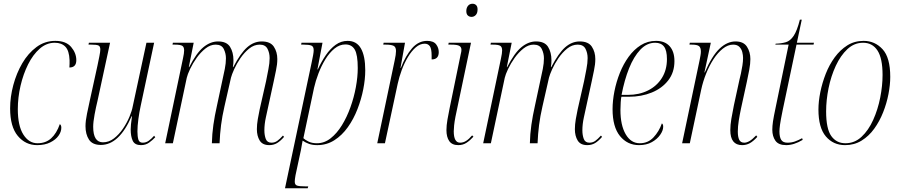

<svg xmlns="http://www.w3.org/2000/svg" viewBox="-20 -764 4801 1024"><path d="M178 10Q116 10 75 -39Q34 -88 34 -186Q34 -247 51 -310.5Q68 -374 99 -427Q130 -480 174.5 -513Q219 -546 275 -546Q332 -546 359.5 -513.5Q387 -481 387 -443Q387 -404 350 -404Q351 -414 351 -423.5Q351 -433 351 -443Q349 -494 328.5 -515Q308 -536 272 -536Q228 -536 192 -504.5Q156 -473 130 -421Q104 -369 89.5 -306.5Q75 -244 75 -182Q75 -93 104.5 -46.5Q134 0 180 0Q224 0 253 -26.5Q282 -53 299 -102Q307 -97 307 -83Q307 -61 292 -40Q277 -19 248 -4.5Q219 10 178 10Z M732 10Q699 10 688 -13Q677 -36 677 -74Q677 -85 678.5 -101Q680 -117 684 -144H682Q615 9 518 9Q473 9 454.5 -19.5Q436 -48 436 -91Q436 -119 444 -157.5Q452 -196 459 -228L500 -415Q505 -439 510 -464Q515 -489 515 -500Q515 -517 505 -521.5Q495 -526 467 -526H452L454 -536H567L500 -226Q492 -194 484.5 -153.5Q477 -113 477 -88Q477 -5 529 -5Q561 -5 588 -26Q615 -47 636 -78Q657 -109 670.5 -141.5Q684 -174 688 -197L761 -536H802L730 -198Q723 -166 718 -129Q713 -92 713 -63Q713 -36 718 -19.5Q723 -3 741 -3Q759 -3 773.5 -13.5Q788 -24 802 -40L808 -32Q794 -17 775.5 -3.5Q757 10 732 10Z M1416 10Q1380 10 1365 -14.5Q1350 -39 1350 -75Q1350 -100 1355 -129Q1360 -158 1365 -181L1399 -331Q1405 -362 1411.5 -395Q1418 -428 1418 -454Q1418 -482 1406.5 -504Q1395 -526 1365 -526Q1335 -526 1309 -505Q1283 -484 1262.5 -454Q1242 -424 1229 -395Q1216 -366 1212 -350L1177 -196Q1165 -144 1159 -97Q1153 -50 1151 0H1110Q1111 -49 1118 -98Q1125 -147 1137 -200L1165 -331Q1173 -366 1179 -396.5Q1185 -427 1185 -453Q1185 -479 1173.5 -502.5Q1162 -526 1130 -526Q1102 -526 1076 -505.5Q1050 -485 1029 -455.5Q1008 -426 994 -396.5Q980 -367 976 -349L902 0H861L956 -453Q959 -466 960.5 -477Q962 -488 962 -495Q962 -514 951.5 -520Q941 -526 913 -526H900L902 -536H1013L987 -406H989Q1027 -481 1064.5 -512Q1102 -543 1143 -543Q1189 -543 1207 -514Q1225 -485 1225 -443Q1225 -435 1224.5 -425.5Q1224 -416 1222 -406H1224Q1263 -481 1298.5 -512Q1334 -543 1376 -543Q1422 -543 1440.5 -515Q1459 -487 1459 -449Q1459 -421 1452 -388.5Q1445 -356 1440 -331L1398 -138Q1390 -102 1390 -69Q1390 -43 1397.5 -23Q1405 -3 1428 -3Q1445 -3 1458.5 -12.5Q1472 -22 1489 -41L1495 -34Q1475 -11 1457 -0.5Q1439 10 1416 10Z M1642 -430Q1647 -453 1650 -470Q1653 -487 1653 -496Q1653 -516 1640.5 -521Q1628 -526 1599 -526H1586L1588 -536H1700L1673 -394H1675Q1694 -435 1717.5 -469.5Q1741 -504 1770 -525Q1799 -546 1834 -546Q1882 -546 1905 -505.5Q1928 -465 1928 -389Q1928 -342 1917.5 -288.5Q1907 -235 1886.5 -182Q1866 -129 1835 -85.5Q1804 -42 1763 -16Q1722 10 1672 10Q1647 10 1628.5 3.5Q1610 -3 1594 -14Q1591 2 1589 13Q1587 24 1585 36L1556 171Q1552 193 1552 205Q1552 222 1565 226Q1578 230 1608 230H1624L1621 240H1500ZM1670 0Q1710 0 1743.5 -26.5Q1777 -53 1803.5 -96Q1830 -139 1849 -192Q1868 -245 1878 -299.5Q1888 -354 1888 -401Q1888 -472 1872 -499.5Q1856 -527 1822 -527Q1791 -527 1764 -505Q1737 -483 1715.5 -448Q1694 -413 1678.5 -372.5Q1663 -332 1655 -296L1598 -27Q1606 -19 1624.5 -9.5Q1643 0 1670 0Z M2085 -442Q2092 -474 2092 -492Q2092 -514 2078.5 -520Q2065 -526 2038 -526H2024L2026 -536H2140L2116 -402H2118Q2143 -467 2177.5 -506.5Q2212 -546 2258 -546Q2292 -546 2306 -527.5Q2320 -509 2320 -486Q2320 -447 2282 -447Q2282 -457 2282 -467Q2282 -504 2272.5 -517.5Q2263 -531 2245 -531Q2220 -531 2197.5 -511.5Q2175 -492 2156 -460.5Q2137 -429 2123 -391.5Q2109 -354 2101 -317L2033 0H1992Z M2495 -674Q2483 -674 2475 -681.5Q2467 -689 2467 -705Q2467 -722 2476 -733Q2485 -744 2500 -744Q2512 -744 2519.5 -736.5Q2527 -729 2527 -714Q2527 -694 2517.5 -684Q2508 -674 2495 -674ZM2424 10Q2391 10 2376 -11.5Q2361 -33 2361 -70Q2361 -95 2366.5 -126.5Q2372 -158 2378 -187L2437 -474Q2441 -489 2441 -498Q2441 -513 2429.5 -519.5Q2418 -526 2386 -526H2371L2373 -536H2492L2409 -141Q2404 -115 2402 -95.5Q2400 -76 2400 -64Q2400 -3 2434 -3Q2451 -3 2466.5 -13Q2482 -23 2498 -42L2505 -35Q2487 -15 2468 -2.5Q2449 10 2424 10Z M3112 10Q3076 10 3061 -14.5Q3046 -39 3046 -75Q3046 -100 3051 -129Q3056 -158 3061 -181L3095 -331Q3101 -362 3107.5 -395Q3114 -428 3114 -454Q3114 -482 3102.5 -504Q3091 -526 3061 -526Q3031 -526 3005 -505Q2979 -484 2958.5 -454Q2938 -424 2925 -395Q2912 -366 2908 -350L2873 -196Q2861 -144 2855 -97Q2849 -50 2847 0H2806Q2807 -49 2814 -98Q2821 -147 2833 -200L2861 -331Q2869 -366 2875 -396.5Q2881 -427 2881 -453Q2881 -479 2869.5 -502.5Q2858 -526 2826 -526Q2798 -526 2772 -505.5Q2746 -485 2725 -455.5Q2704 -426 2690 -396.5Q2676 -367 2672 -349L2598 0H2557L2652 -453Q2655 -466 2656.5 -477Q2658 -488 2658 -495Q2658 -514 2647.5 -520Q2637 -526 2609 -526H2596L2598 -536H2709L2683 -406H2685Q2723 -481 2760.5 -512Q2798 -543 2839 -543Q2885 -543 2903 -514Q2921 -485 2921 -443Q2921 -435 2920.5 -425.5Q2920 -416 2918 -406H2920Q2959 -481 2994.5 -512Q3030 -543 3072 -543Q3118 -543 3136.5 -515Q3155 -487 3155 -449Q3155 -421 3148 -388.5Q3141 -356 3136 -331L3094 -138Q3086 -102 3086 -69Q3086 -43 3093.5 -23Q3101 -3 3124 -3Q3141 -3 3154.5 -12.5Q3168 -22 3185 -41L3191 -34Q3171 -11 3153 -0.5Q3135 10 3112 10Z M3388 10Q3326 10 3286.5 -38.5Q3247 -87 3247 -182Q3247 -227 3257 -277.5Q3267 -328 3286 -375.5Q3305 -423 3333 -461.5Q3361 -500 3397.5 -523Q3434 -546 3479 -546Q3526 -546 3551.5 -517.5Q3577 -489 3577 -438Q3577 -378 3544 -335.5Q3511 -293 3456 -270.5Q3401 -248 3334 -248H3294Q3292 -241 3290.5 -219Q3289 -197 3289 -177Q3289 -96 3317 -48Q3345 0 3392 0Q3436 0 3465.5 -31.5Q3495 -63 3510 -106Q3513 -104 3515 -100Q3517 -96 3517 -88Q3517 -68 3501 -45Q3485 -22 3456.5 -6Q3428 10 3388 10ZM3329 -258Q3389 -258 3436 -281.5Q3483 -305 3510 -348Q3537 -391 3537 -449Q3537 -495 3521.5 -515.5Q3506 -536 3474 -536Q3430 -536 3395 -499Q3360 -462 3335 -399.5Q3310 -337 3295 -258Z M3938 10Q3875 10 3875 -70Q3875 -97 3880.5 -130Q3886 -163 3894 -202L3924 -340Q3927 -351 3931.5 -371.5Q3936 -392 3939.5 -414.5Q3943 -437 3943 -455Q3943 -469 3939 -485.5Q3935 -502 3923.5 -514Q3912 -526 3890 -526Q3862 -526 3835 -504.5Q3808 -483 3785.5 -448.5Q3763 -414 3746 -371.5Q3729 -329 3720 -287L3659 0H3618L3711 -442Q3714 -457 3716 -468.5Q3718 -480 3718 -489Q3718 -510 3708 -518Q3698 -526 3669 -526H3657L3659 -536H3771L3737 -378H3739Q3777 -466 3817.5 -504.5Q3858 -543 3903 -543Q3946 -543 3964 -514.5Q3982 -486 3982 -449Q3982 -424 3976 -391.5Q3970 -359 3963 -327L3932 -185Q3925 -152 3920 -120.5Q3915 -89 3915 -62Q3915 -34 3922.5 -18.5Q3930 -3 3950 -3Q3962 -3 3977 -11.5Q3992 -20 4013 -42L4019 -34Q3997 -10 3978.5 0Q3960 10 3938 10Z M4173 10Q4132 10 4115.5 -13.5Q4099 -37 4099 -72Q4099 -92 4102.5 -116Q4106 -140 4117 -192L4186 -526H4115L4117 -531Q4148 -532 4171.5 -539Q4195 -546 4213 -573Q4231 -600 4246 -659H4256L4230 -536H4321L4319 -526H4228L4154 -175Q4143 -121 4140 -98.5Q4137 -76 4137 -63Q4137 -33 4146.5 -18Q4156 -3 4180 -3Q4201 -3 4219.5 -9.5Q4238 -16 4258 -27L4261 -18Q4214 10 4173 10Z M4487 10Q4424 10 4384.5 -36.5Q4345 -83 4345 -180Q4345 -223 4355 -272.5Q4365 -322 4384 -370.5Q4403 -419 4432 -458.5Q4461 -498 4499 -522Q4537 -546 4586 -546Q4646 -546 4687 -501.5Q4728 -457 4728 -354Q4728 -312 4718.5 -262.5Q4709 -213 4690 -165Q4671 -117 4642.5 -77.5Q4614 -38 4575 -14Q4536 10 4487 10ZM4489 0Q4538 0 4575 -34.5Q4612 -69 4637 -124.5Q4662 -180 4674.5 -243.5Q4687 -307 4687 -364Q4687 -453 4660 -494.5Q4633 -536 4583 -536Q4536 -536 4499.5 -502Q4463 -468 4437.5 -413Q4412 -358 4399 -294Q4386 -230 4386 -170Q4386 -77 4413.5 -38.5Q4441 0 4489 0Z"/></svg>

Font: Noto Serif Display Condensed ExtraLight
Style: Italic
Weight: 200
Width: 3
Italic angle: -12°
Designer: Monotype Design Team
Foundry: Monotype Imaging Inc.
Version: Version 2.009